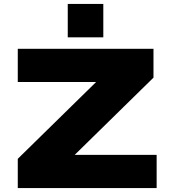

<svg xmlns="http://www.w3.org/2000/svg" viewBox="-20 -952 856 972"><path d="M70 0V-148L529 -598L545 -537H70V-705H757V-559L296 -107L281 -168H773V0ZM323 -763V-932H503V-763Z"/></svg>

Font: Nunito Sans 7pt Expanded Black
Style: Regular
Weight: 900
Width: 7
Designer: Vernon Adams
Foundry: Vernon Adams
Version: Version 3.101;gftools[0.9.27]